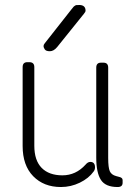

<svg xmlns="http://www.w3.org/2000/svg" viewBox="-20 -752 538 772"><path d="M90 -502H98Q118 -502 118 -482V-166Q118 -107 147.5 -77Q177 -47 231 -47Q285 -47 324 -90Q333 -101 343 -101Q362 -101 362 -79Q362 -70 357 -63Q337 -35 301 -17.5Q265 0 225 0Q156 0 113.5 -43.5Q71 -87 71 -165V-482Q71 -502 90 -502ZM386 -500H396Q415 -500 415 -480V-117Q415 -78 421.5 -63.5Q428 -49 447 -44L458 -41Q473 -38 473 -28V-17Q473 0 453 0Q404 0 385.5 -29Q367 -58 367 -118V-480Q367 -500 386 -500ZM298 -732Q324 -732 324 -709Q324 -704 317 -696L210 -563Q196 -546 180.5 -546Q165 -546 160 -553.5Q155 -561 155 -566.5Q155 -572 160 -578L267 -714Q271 -718 272 -720Q273 -722 275.5 -724.5Q278 -727 279 -727.5Q280 -728 283 -730Q286 -732 288 -731.5Q290 -731 293 -731.5Q296 -732 298 -732Z"/></svg>

Font: Text Me One
Style: Regular
Weight: 400
Designer: Julia Petretta
Foundry: Julia Petretta
Version: Version 1.003